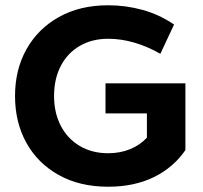

<svg xmlns="http://www.w3.org/2000/svg" viewBox="-20 -698 770 728"><path d="M390 10Q282 10 202.5 -34.5Q123 -79 80 -156.5Q37 -234 37 -334Q37 -434 80.5 -511.5Q124 -589 203.5 -633.5Q283 -678 390 -678Q457 -678 520.5 -660.5Q584 -643 640 -605L588 -494Q539 -522 489 -536.5Q439 -551 390 -551Q329 -551 282.5 -524Q236 -497 210.5 -448Q185 -399 185 -334Q185 -270 210.5 -221Q236 -172 282.5 -144.5Q329 -117 390 -117Q436 -117 473.5 -132.5Q511 -148 537 -176V-268H380V-382H683V-129Q638 -63 563.5 -26.5Q489 10 390 10Z"/></svg>

Font: Gantari
Style: Bold
Weight: 700
Designer: Anugrah Pasau
Foundry: Lafontype
Version: Version 1.000; ttfautohint (v1.6)